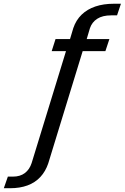

<svg xmlns="http://www.w3.org/2000/svg" viewBox="-201 -806 669 1031"><path d="M-180.5 204.7H-146.8Q-94.2 204.7 -53.3 189.7Q-12.4 174.6 15.7 144.4Q43.8 114.2 58.3 70.7L243 -531.6H365L386.4 -596.2H264.6L281.8 -654.2Q292.8 -687.1 321.3 -705.3Q349.8 -723.5 395.5 -723.5H427.5L448.4 -785.9H410.4Q354.7 -785.9 311.2 -771.2Q267.8 -756.6 237.6 -727.6Q207.4 -698.5 192.7 -655.4L175 -596.2H97.2L76.6 -531.6H153.4L-31.1 69.5Q-42.1 103.7 -67.2 123Q-92.4 142.4 -131.7 142.4H-158.8Z"/></svg>

Font: Anybody Thin Condensed
Style: Italic
Weight: 100
Width: 3
Italic angle: -10°
Version: Version 1.113;gftools[0.9.25]